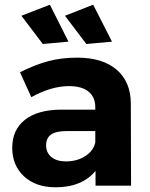

<svg xmlns="http://www.w3.org/2000/svg" viewBox="-20 -789 636 816"><path d="M386 0V-63Q359 -29 316 -11Q273 7 217 7Q132 7 82 -39.5Q32 -86 32 -161Q32 -237 85.5 -279.5Q139 -322 237 -323H385V-333Q385 -376 356.5 -399.5Q328 -423 273 -423Q198 -423 113 -376L65 -482Q129 -514 185 -529Q241 -544 308 -544Q416 -544 475.5 -493Q535 -442 536 -351L537 0ZM385 -184V-232H264Q219 -232 197.5 -217.5Q176 -203 176 -171Q176 -140 198.5 -121.5Q221 -103 260 -103Q308 -103 343 -126Q378 -149 385 -184ZM192 -769 271 -612 162 -602 71 -722ZM376 -769 456 -612 347 -602 256 -722Z"/></svg>

Font: Montserrat arm2 SemiBold
Style: Regular
Weight: 600
Designer: Julieta Ulanovsky
Foundry: Julieta Ulanovsky
Version: Version 6.000